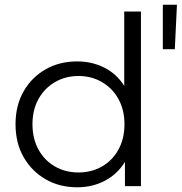

<svg xmlns="http://www.w3.org/2000/svg" viewBox="-20 -791 772 816"><path d="M308 5Q233 5 174 -29Q115 -63 80.5 -123Q46 -183 46 -263Q46 -343 80.5 -403Q115 -463 174 -496.5Q233 -530 308 -530Q371 -530 423.5 -503.5Q476 -477 508 -426V-742H579V0H511V-103Q479 -51 426 -23Q373 5 308 5ZM314 -58Q369 -58 413.5 -83.5Q458 -109 483.5 -155.5Q509 -202 509 -263Q509 -324 483.5 -370Q458 -416 413.5 -442Q369 -468 314 -468Q258 -468 213.5 -442Q169 -416 143.5 -370Q118 -324 118 -263Q118 -202 143.5 -155.5Q169 -109 213.5 -83.5Q258 -58 314 -58ZM672 -582V-771H732L723 -582Z"/></svg>

Font: Montserrat
Style: Regular
Weight: 400
Designer: Julieta Ulanovsky
Foundry: Julieta Ulanovsky
Version: Version 9.000; ttfautohint (v1.8.4.7-5d5b)